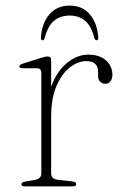

<svg xmlns="http://www.w3.org/2000/svg" viewBox="-20 -665 440 685"><path d="M162.5 -449.5V-355.5Q182 -410 218.5 -440Q255 -470 294.5 -470Q335 -470 358 -449.5Q381 -429 381 -398Q381 -384 374 -375Q367 -366 356 -366Q345 -366 337.5 -373.5Q330 -381 330 -394.5V-409Q330 -447 287.5 -447Q258 -447 229 -424.2Q200 -401.5 181.2 -357.5Q162.5 -313.5 162.5 -248.5V-46.5Q162.5 -26 187 -23.5L236.5 -18Q252 -16.5 252 -8Q252 0 238.5 0H69Q56.5 0 56.5 -8Q56.5 -15 71 -17.5L103 -23Q127.5 -27 127.5 -46V-405Q127.5 -421.5 111.5 -421.5H62.5Q49 -421.5 49 -428Q49 -434 61.5 -438L124.5 -458Q141.5 -463.5 150 -463.5Q162.5 -463.5 162.5 -449.5ZM228.5 -609.5Q195 -609.5 172.8 -590.8Q150.5 -572 139 -528.5Q137 -521.5 132 -521.5Q126 -521.5 126 -529.5Q128.5 -580.5 155.5 -612.8Q182.5 -645 228.5 -645Q274.5 -645 301.2 -612.8Q328 -580.5 330.5 -529.5Q331 -521.5 324.5 -521.5Q319.5 -521.5 317 -528.5Q306 -572 283.8 -590.8Q261.5 -609.5 228.5 -609.5Z"/></svg>

Font: Fraunces 9pt Thin
Style: Regular
Weight: 100
Version: Version 1.000;[b76b70a41]